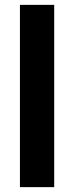

<svg xmlns="http://www.w3.org/2000/svg" viewBox="-20 -770 305 790"><path d="M62 0H203V-750H62Z"/></svg>

Font: Aerodynamic
Style: Regular
Weight: 500
Designer: Google
Version: Version 2.000980; 2014